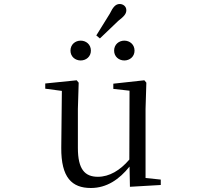

<svg xmlns="http://www.w3.org/2000/svg" viewBox="-20 -924 1040 959"><path d="M383 -622C410 -622 434 -641 434 -671C434 -702 410 -721 383 -721C356 -721 332 -702 332 -671C332 -641 356 -622 383 -622ZM461 -747 479 -732 571 -820C598 -841 611 -854 611 -873C611 -893 594 -904 578 -904C558 -904 545 -890 528 -855ZM601 -622C628 -622 652 -641 652 -671C652 -702 628 -721 601 -721C574 -721 550 -702 550 -671C550 -641 574 -622 601 -622ZM629 9 783 0V-27L707 -35V-380L711 -511L701 -523L546 -506V-480L627 -471L626 -127C580 -73 526 -41 469 -41C404 -41 369 -78 369 -185V-380L373 -511L363 -523L206 -507V-481L289 -470L286 -186C285 -37 339 15 434 15C513 15 576 -28 627 -92Z"/></svg>

Font: Harano Aji Mincho CN
Style: Regular
Weight: 400
Foundry: Masamichi Hosoda
Version: HaranoAjiMinchoCN-Regular version 20230610;ttx 4.39.4